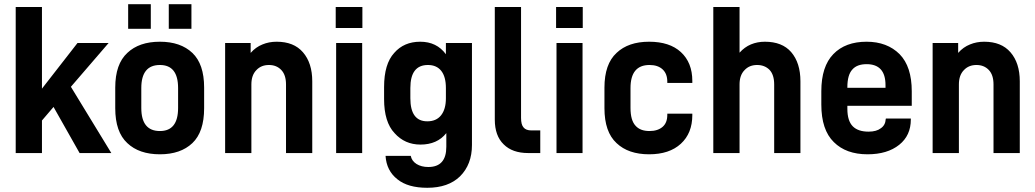

<svg xmlns="http://www.w3.org/2000/svg" viewBox="-20 -723 4891 907"><path d="M178.2 -153.8V0H54.2V-689.9H178.2V-304.2L346.2 -520H493.2L314.9 -313L505.9 0H356L232.9 -217.8Z M692.4 -703.1V-586.9H585.4V-703.1ZM884.3 -703.1V-586.9H777.3V-703.1ZM581.5 -46.9Q524.4 -99.6 524.4 -211.9V-309.1Q524.4 -420.4 581.5 -473.1Q637.2 -525.9 735.4 -525.9Q833 -525.9 888.7 -473.1Q944.3 -420.4 944.3 -309.1V-211.9Q944.3 -99.6 888.7 -46.9Q833 5.9 735.4 5.9Q637.2 5.9 581.5 -46.9ZM821.3 -307.1Q821.3 -416 735.4 -416Q647.5 -416 647.5 -307.1V-212.9Q647.5 -104 735.4 -104Q821.3 -104 821.3 -212.9Z M1164.1 -520V-473.1Q1188 -500.5 1220.2 -513.2Q1250.5 -525.9 1287.1 -525.9Q1368.2 -525.9 1411.1 -476.1Q1455.1 -425.3 1455.1 -338.9V0H1331.1V-324.2Q1331.1 -368.7 1309.1 -392.1Q1286.6 -416 1250.5 -416Q1213.9 -416 1191.4 -392.1Q1167.5 -368.2 1167.5 -324.2V0H1043.5V-520Z M1691.9 -689.9V-590.8H1565.9V-689.9ZM1690.9 -520V0H1567.9V-520Z M1857.4 124Q1805.7 83.5 1801.3 13.2H1920.4Q1924.8 37.1 1947.8 51.8Q1970.7 65.9 2003.4 65.9Q2088.4 65.9 2088.4 -29.8V-94.2Q2045.4 -40 1966.3 -40Q1892.1 -40 1843.8 -94.2Q1794.4 -146.5 1794.4 -254.9V-312Q1794.4 -420.9 1842.3 -473.1Q1888.2 -525.9 1965.3 -525.9Q2043 -525.9 2086.4 -466.8V-520H2209.5V-38.1Q2209.5 53.7 2153.3 109.9Q2097.7 164.1 1998.5 164.1Q1906.7 164.1 1857.4 124ZM2063.5 -178.2Q2086.4 -207 2086.4 -258.8V-307.1Q2086.4 -360.4 2064.5 -388.2Q2042.5 -416 2001.5 -416Q1918.5 -416 1918.5 -307.1V-258.8Q1918.5 -149.9 1998.5 -149.9Q2041 -149.9 2063.5 -178.2Z M2359.4 -41Q2317.4 -81.5 2317.4 -158.2V-689.9H2441.4V-166Q2441.4 -134.3 2453.1 -121.1Q2464.4 -106.9 2490.2 -106.9H2532.2V0H2475.1Q2400.4 0 2359.4 -41Z M2732.9 -689.9V-590.8H2606.9V-689.9ZM2731.9 -520V0H2608.9V-520Z M2892.6 -46.9Q2835.4 -99.6 2835.4 -211.9V-309.1Q2835.4 -420.4 2892.6 -473.1Q2948.2 -525.9 3046.4 -525.9Q3143.1 -525.9 3196.3 -477.1Q3250.5 -427.2 3250.5 -340.8V-331.1H3132.3V-336.9Q3132.3 -374.5 3110.4 -395Q3087.9 -416 3048.3 -416Q2958.5 -416 2958.5 -307.1V-212.9Q2958.5 -154.3 2982.4 -128.9Q3004.4 -104 3048.3 -104Q3087.4 -104 3110.4 -124Q3132.3 -143.1 3132.3 -180.2V-186H3250.5V-179.2Q3250.5 -93.8 3196.3 -43.9Q3142.1 5.9 3046.4 5.9Q2948.2 5.9 2892.6 -46.9Z M3473.6 -689.9V-474.1Q3497.1 -500.5 3527.3 -513.2Q3557.6 -525.9 3593.3 -525.9Q3674.8 -525.9 3717.3 -477.1Q3761.2 -426.3 3761.2 -338.9V0H3637.2V-324.2Q3637.2 -369.6 3615.2 -393.1Q3592.3 -416 3556.6 -416Q3520 -416 3497.6 -392.1Q3473.6 -368.2 3473.6 -324.2V0H3349.6V-689.9Z M3982.9 -209Q3982.9 -151.9 4008.8 -126Q4033.7 -101.1 4083 -101.1Q4120.6 -101.1 4141.1 -117.2Q4162.6 -131.8 4164.1 -160.2L4165 -163.1H4282.7V-158.2Q4282.7 -83 4228 -39.1Q4171.9 5.9 4078.1 5.9Q3976.6 5.9 3918.9 -51.8Q3859.9 -109.4 3859.9 -229V-292Q3859.9 -409.2 3917 -467.8Q3973.6 -525.9 4073.7 -525.9Q4170.9 -525.9 4230 -466.8Q4287.1 -408.2 4287.1 -292V-223.1H3982.9ZM4006.8 -395Q3982.9 -369.6 3982.9 -311V-308.1H4163.1V-320.8Q4163.1 -419.9 4073.7 -419.9Q4028.8 -419.9 4006.8 -395Z M4506.3 -520V-473.1Q4530.3 -500.5 4562.5 -513.2Q4592.8 -525.9 4629.4 -525.9Q4710.4 -525.9 4753.4 -476.1Q4797.4 -425.3 4797.4 -338.9V0H4673.3V-324.2Q4673.3 -368.7 4651.4 -392.1Q4628.9 -416 4592.8 -416Q4556.2 -416 4533.7 -392.1Q4509.8 -368.2 4509.8 -324.2V0H4385.7V-520Z"/></svg>

Font: D-DIN-PRO
Style: Bold
Weight: 700
Designer: Charles Nix
Foundry: Datto Inc.
Version: Version 1.000;hotconv 1.0.109;makeotfexe 2.5.65596